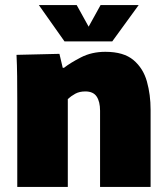

<svg xmlns="http://www.w3.org/2000/svg" viewBox="-20 -736 662 756"><path d="M48 -337Q48 -389 47.5 -435Q47 -481 45 -520L214 -524L227 -469H232Q256 -488 298.5 -510Q341 -532 395 -532Q467 -532 505.5 -499.5Q544 -467 558.5 -415Q573 -363 573 -304V0H374V-300Q374 -336 360.5 -356Q347 -376 316 -376Q293 -376 276.5 -367Q260 -358 247 -346V0H48ZM234 -573 133 -716H282L329 -631L376 -716H526L422 -573Z"/></svg>

Font: Murecho Black
Style: Regular
Weight: 900
Designer: Neil Summerour
Foundry: Positype
Version: Version 1.010; ttfautohint (v1.8.3)